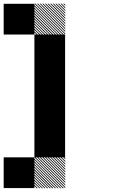

<svg xmlns="http://www.w3.org/2000/svg" viewBox="-20 -854 707 1042"><path d="M334.2 10.8 322.5 -0.8H328.3L334.2 5ZM334.2 25 308.3 -0.8H314.2L334.2 19.2ZM334.2 39.2 294.2 -0.8H300L334.2 33.3ZM334.2 53.3 280 -0.8H285.8L334.2 47.5ZM334.2 67.5 265.8 -0.8H271.7L334.2 61.7ZM334.2 81.7 251.7 -0.8H257.5L334.2 75.8ZM334.2 95.8 237.5 -0.8H243.3L334.2 90ZM334.2 110 223.3 -0.8H229.2L334.2 104.2ZM334.2 124.2 209.2 -0.8H215L334.2 118.3ZM334.2 138.3 195 -0.8H200.8L334.2 132.5ZM334.2 152.5 180.8 -0.8H186.7L334.2 146.7ZM334.2 166.7 166.7 -0.8H172.5L334.2 160.8ZM320.8 167.5 165.8 12.5V6.7L326.7 167.5ZM306.7 167.5 165.8 26.7V20.8L312.5 167.5ZM292.5 167.5 165.8 40.8V35L298.3 167.5ZM278.3 167.5 165.8 55V49.2L284.2 167.5ZM263.3 167.5 165.8 70V63.3L270 167.5ZM250 167.5 165.8 83.3V77.5L255.8 167.5ZM235.8 167.5 165.8 97.5V91.7L241.7 167.5ZM221.7 167.5 165.8 111.7V105.8L227.5 167.5ZM207.5 167.5 165.8 125.8V120L213.3 167.5ZM193.3 167.5 165.8 140V134.2L199.2 167.5ZM179.2 167.5 165.8 154.2V148.3L185 167.5ZM334.2 -822.5 322.5 -834.2H328.3L334.2 -828.3ZM334.2 -808.3 308.3 -834.2H314.2L334.2 -814.2ZM334.2 -794.2 294.2 -834.2H300L334.2 -800ZM334.2 -780 280 -834.2H285.8L334.2 -785.8ZM334.2 -765.8 265.8 -834.2H271.7L334.2 -771.7ZM334.2 -751.7 251.7 -834.2H257.5L334.2 -757.5ZM334.2 -737.5 237.5 -834.2H243.3L334.2 -743.3ZM334.2 -723.3 223.3 -834.2H229.2L334.2 -729.2ZM334.2 -709.2 209.2 -834.2H215L334.2 -715ZM334.2 -695 195 -834.2H200.8L334.2 -700.8ZM334.2 -680.8 180.8 -834.2H186.7L334.2 -686.7ZM334.2 -666.7 166.7 -834.2H172.5L334.2 -672.5ZM320.8 -665.8 165.8 -820.8V-826.7L326.7 -665.8ZM306.7 -665.8 165.8 -806.7V-812.5L312.5 -665.8ZM292.5 -665.8 165.8 -792.5V-798.3L298.3 -665.8ZM278.3 -665.8 165.8 -778.3V-784.2L284.2 -665.8ZM263.3 -665.8 165.8 -763.3V-770L270 -665.8ZM250 -665.8 165.8 -750V-755.8L255.8 -665.8ZM235.8 -665.8 165.8 -735.8V-741.7L241.7 -665.8ZM221.7 -665.8 165.8 -721.7V-727.5L227.5 -665.8ZM207.5 -665.8 165.8 -707.5V-713.3L213.3 -665.8ZM193.3 -665.8 165.8 -693.3V-699.2L199.2 -665.8ZM179.2 -665.8 165.8 -679.2V-685L185 -665.8ZM0 0H166.7V166.7H0ZM166.7 -166.7H333.3V0H166.7ZM166.7 -333.3H333.3V0H166.7ZM166.7 -500H333.3V-166.7H166.7ZM166.7 -666.7H333.3V-333.3H166.7ZM0 -833.3H166.7V-666.7H0Z"/></svg>

Font: 0xA000-Pixelated-Mono
Style: Pixelated-Mono
Weight: 400
Version: Version 0.1